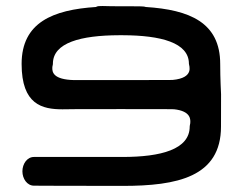

<svg xmlns="http://www.w3.org/2000/svg" viewBox="-20 -599 795 629"><path d="M603.1 -193.9C602.6 -189.8 601.5 -188.8 601.5 -184.5C601.5 -109.5 507.2 -84.8 381.8 -84.8C258.2 -84.8 91.4 -84.8 91.4 -84.8C68.6 -84.8 53.4 -61.9 53.4 -37.8C53.4 -13.6 68.7 9.3 91.4 9.3C91.4 9.3 202.7 10 381.8 10C560.1 10 704 -18.9 704 -184.5C704 -235.9 704 -184.4 704.2 -289.7V-289.9L704.2 -290.2C704.2 -290.2 701.4 -342.1 701.4 -389.5C701.4 -525.8 600.3 -567 457.5 -576.1C449.7 -579 432.6 -578.4 379.8 -578.4H372.3C317.3 -578.4 303.6 -581.3 295.4 -576.7C294.5 -576.1 295.3 -576.6 294.4 -576.1C154 -567 50.8 -525.9 50.8 -389.5C50.8 -256.2 118.4 -240.9 184.6 -240.9C199.3 -240.9 213.9 -241.4 227.7 -241.4C283.4 -241.4 333.5 -241.5 376 -241.6C418.3 -241.5 468.5 -241.4 524.2 -241.4C532.6 -241.4 540.8 -241.2 549.7 -241.1C606.1 -235.2 604.6 -207.1 603.1 -193.9ZM527 -336.9C452 -336.9 387.4 -336.8 338.4 -336.6C276.1 -336.8 227.6 -336.6 223 -336.6C153.9 -338.3 150.9 -363 151.4 -377.2C151.6 -383.7 153.3 -385.4 153.3 -390.2C153.3 -459.6 245.6 -483.1 369.7 -483.6C371.9 -483.6 374.1 -483.6 376.1 -483.6C378.1 -483.6 380.2 -483.6 382.5 -483.6C506.4 -483.1 598.9 -459.6 598.9 -390.2C598.9 -384.2 618 -343.8 545.3 -337.1C538.9 -337 533.1 -336.9 527 -336.9Z"/></svg>

Font: Hi.
Style: Black
Weight: 400
Designer: Mew Too, Robert Jablonski
Foundry: Cannot Into Space Fonts
Version: Version 1.996